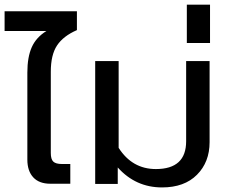

<svg xmlns="http://www.w3.org/2000/svg" viewBox="-20 -801 998 836"><path d="M199.2 -1Q150.4 -1 124.8 -28.8Q99.1 -56.6 99.1 -106V-484.9Q99.1 -552.2 118.2 -595.2Q137.2 -638.2 182.1 -666H0V-752H314.9V-669.9Q255.4 -644 228.3 -603Q201.2 -562 201.2 -488.8V-134.8Q201.2 -107.4 212.2 -97.2Q223.1 -86.9 250 -86.9H286.1V-1Z M685.5 15.1Q570.8 15.1 492.7 -71.8V0H394.5V-535.2H496.6V-157.2Q555.7 -64.9 658.7 -64.9Q790.5 -64.9 790.5 -186V-535.2H892.6V-182.1Q892.6 -95.2 837.6 -40Q782.7 15.1 685.5 15.1Z M793.5 -613.8V-780.8H894.5V-613.8Z"/></svg>

Font: Prompt
Style: Regular
Weight: 400
Designer: Katatrad Team
Foundry: CadsonDemak
Version: Version 1.000;PS 001.000;hotconv 1.0.88;makeotf.lib2.5.64775